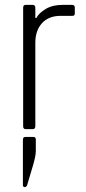

<svg xmlns="http://www.w3.org/2000/svg" viewBox="-20 -530 353 788"><path d="M127 43V90Q127 109 116 147L91 231Q87 238 82 238Q74 238 74 229V43Q74 32 85 32H117Q127 32 127 43ZM114 0H85Q75 0 75 -12V-498Q75 -510 85 -510H114Q125 -510 125 -498V-456H129Q140 -477 168 -493.5Q196 -510 237 -510H276Q287 -510 287 -499V-475Q287 -464 276 -465H229Q180 -465 152.5 -435Q125 -405 125 -354V-12Q125 0 114 0Z"/></svg>

Font: Rajdhani
Style: Regular
Weight: 400
Designer: Satya Rajpurohit, Jyotish Sonowal
Foundry: Indian Type Foundry
Version: Version 1.201;PS 1.0;hotconv 1.0.78;makeotf.lib2.5.61930; tt